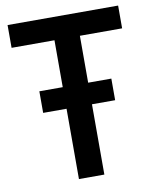

<svg xmlns="http://www.w3.org/2000/svg" viewBox="-84 -809 700 872"><g transform="rotate(-10 266.0 -372.5)"><path d="M209 0V-324.2H101.1V-423.8H209V-640.1H11.2V-745.1H521V-640.1H326.2V-423.8H433.1V-324.2H326.2V0Z"/></g></svg>

Font: Plus Jakarta Sans SemiBold
Style: Regular
Weight: 600
Designer: Gumpita Rahayu
Foundry: Tokotype
Version: Version 2.006